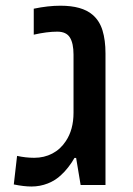

<svg xmlns="http://www.w3.org/2000/svg" viewBox="-20 -661 475 686"><path d="M29.3 -2 41 -104Q72.3 -97.2 102.1 -97.2Q137.7 -97.2 166.7 -112.3Q195.8 -127.4 214.8 -156.2Q242.7 -197.3 242.7 -258.3V-465.8Q242.7 -506.3 229.7 -527.1Q216.8 -547.9 184.6 -547.9Q147.9 -547.9 100.6 -537.1V-629.9Q151.4 -640.6 196.3 -640.6Q272.9 -640.6 310.5 -608.4Q335.4 -587.4 346.2 -552.5Q356.9 -517.6 356.9 -470.2V0H268.1L252 -96.7H246.1Q236.8 -80.1 223.6 -63.2Q210.4 -46.4 198.7 -36.1Q178.7 -16.6 150.9 -5.6Q123 5.4 92.3 5.4Q65.4 5.4 29.3 -2Z"/></svg>

Font: Viking Open Sans Light
Style: Bold
Weight: 600
Foundry: Ascender Corporation
Version: Version 2.001